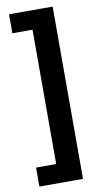

<svg xmlns="http://www.w3.org/2000/svg" viewBox="-97 -763 498 967"><g transform="rotate(-10 151.5 -279.5)"><path d="M23 64V161H246V-720H23V-623H126V64Z"/></g></svg>

Font: Noto Sans Display SemiCondensed
Style: Bold
Weight: 700
Width: 4
Designer: Monotype Design Team
Foundry: Monotype Imaging Inc.
Version: Version 1.900